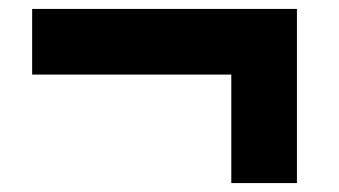

<svg xmlns="http://www.w3.org/2000/svg" viewBox="-20 -505 760 430"><path d="M498 -95V-338H52V-485H645V-95Z"/></svg>

Font: M PLUS 1 Thin ExtraBold
Style: Regular
Weight: 800
Version: Version 1.001